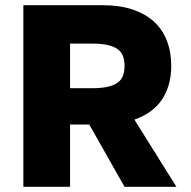

<svg xmlns="http://www.w3.org/2000/svg" viewBox="-20 -720 735 740"><path d="M70 0V-700H375Q441 -700 490.5 -683.5Q540 -667 573 -637Q606 -607 623 -563.5Q640 -520 640 -466Q640 -391 605 -337.5Q570 -284 498 -259L660 0H460L324 -240H250V0ZM250 -380H335Q371 -380 395 -385.5Q419 -391 433.5 -401.5Q448 -412 454 -428.5Q460 -445 460 -466Q460 -487 454 -503.5Q448 -520 433.5 -530.5Q419 -541 395 -546.5Q371 -552 335 -552H250Z"/></svg>

Font: Golos Text VF
Style: Regular
Weight: 400
Designer: A.Korolkova, Vitaly Kuzmin
Foundry: ParaType Ltd
Version: Version 2.003